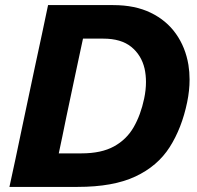

<svg xmlns="http://www.w3.org/2000/svg" viewBox="-20 -733 774 753"><path d="M17 0Q29.5 -57 41 -111Q52 -164.5 66.5 -232.5L117.5 -473.5Q132.5 -543 144.5 -599Q156 -654.5 168.5 -713H424Q509.5 -713 571.2 -683Q633 -653 670.2 -600.2Q707.5 -547.5 719 -478.5Q723.5 -450.5 723.5 -421Q723.5 -378 714 -332Q693 -230.5 645.5 -156Q598 -81.5 511 -40.8Q424 0 284.5 0ZM210.5 -131.5H299.5Q377.5 -131.5 427 -158.8Q476.5 -186 504.2 -234.2Q532 -282.5 545.5 -347Q552.5 -380.5 552.5 -411.5Q552.5 -439 547 -464Q534.5 -517 494.8 -549.2Q455 -581.5 385 -581.5H305.5Q298 -547.5 291 -514Q284 -480 274.5 -436.5L240 -273.5Q231.5 -231.5 224.5 -197.8Q217.5 -164 210.5 -131.5Z"/></svg>

Font: Heraclito
Style: Bold Italic
Weight: 700
Italic angle: -12°
Designer: Kostas Bartsokas (font) & Cristiano Sobral (main changes)
Foundry: Kostas Bartsokas (font) & Cristiano Sobral (main changes)
Version: Version 1.00;July 8, 2020;FontCreator 13.0.0.2655 64-bit